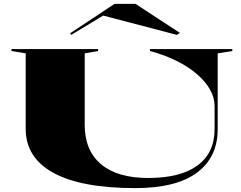

<svg xmlns="http://www.w3.org/2000/svg" viewBox="-20 -960 1240 986"><path d="M675 6Q398 6 255 -72Q112 -150 112 -298V-686L39 -698V-708H484V-698L415 -686V-320Q415 -187 499 -116.5Q583 -46 741 -46Q907 -46 994.5 -110.5Q1082 -175 1082 -298V-416Q1082 -459 1058 -501Q1034 -543 990 -580.5Q946 -618 885.5 -648Q825 -678 750 -698V-708H1173V-698L1098 -686V-298Q1098 -152 991 -73Q884 6 675 6ZM346 -781 340 -789 568 -940H676L904 -791L888 -781L510 -880Z"/></svg>

Font: Kalnia Expanded Medium
Style: Regular
Weight: 500
Width: 7
Designer: Frida Medrano
Foundry: Frida Medrano
Version: Version 1.105